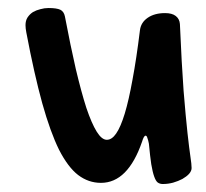

<svg xmlns="http://www.w3.org/2000/svg" viewBox="-20 -461 515 481"><path d="M457 -68.8Q454.1 -88.4 449.7 -127.9Q445.3 -168 439.9 -233.9Q435.1 -299.3 430.7 -400.9Q429.7 -413.6 420.4 -420.9Q411.1 -428.2 393.6 -428.2Q367.2 -428.2 350.1 -416.5Q333 -404.8 330.6 -385.3Q321.8 -313.5 312 -261.7Q302.7 -210 292.5 -176.3Q282.2 -142.6 271 -126.5Q260.3 -110.8 247.6 -110.8Q234.9 -110.8 222.2 -131.3Q209.5 -151.9 196.3 -190.9Q183.6 -230.5 169.9 -288.1Q156.7 -345.7 142.6 -419.9Q140.1 -432.1 131.3 -436.5Q122.1 -440.9 101.6 -440.9Q91.3 -440.9 81.1 -438Q70.8 -435.5 62.5 -430.7Q54.2 -425.3 48.8 -417Q43.9 -409.2 43.9 -397.9Q43.9 -394 44.4 -389.6Q44.9 -385.3 45.9 -379.9Q65.9 -274.4 85.9 -202.1Q106 -130.4 127.9 -85.9Q150.4 -42 175.8 -22.5Q201.7 -2.9 232.9 -2.9Q300.3 -2.9 335.9 -106Q340.3 -121.1 344.7 -121.1Q347.7 -121.1 349.1 -115.7Q351.1 -110.8 353 -101.1Q356 -69.3 358.9 -49.8Q362.3 -29.8 366.2 -19Q370.1 -7.8 375 -3.9Q380.4 0 387.7 0Q400.9 0 413.6 -3.4Q426.8 -7.3 437 -12.7Q447.3 -18.6 453.6 -25.4Q460 -32.7 460 -40Q460 -49.3 457 -68.8Z"/></svg>

Font: Gochi Hand Cyrillic
Style: Regular
Weight: 400
Designer: Juan Pablo del Peral; Denis Ignatov
Foundry: Juan Pablo del Peral; Denis Ignatov
Version: Version 1.00 June 29, 2018, initial release